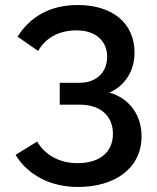

<svg xmlns="http://www.w3.org/2000/svg" viewBox="-20 -737 624 765"><path d="M291 8C437 8 544 -66 544 -194C544 -277 497 -345 416 -368C483 -398 516 -460 516 -527C516 -646 427 -717 290 -717C176 -717 99 -668 50 -591L132 -534C160 -584 213 -616 285 -616C363 -616 407 -572 407 -511C407 -451 366 -407 297 -407H218V-320H297C384 -320 430 -272 430 -204C430 -133 380 -87 289 -87C217 -87 160 -119 128 -173L42 -120C91 -39 182 8 291 8Z"/></svg>

Font: FIGSv2-sans-serif SemiBold
Style: Regular
Weight: 600
Designer: Matt McInerney, Pablo Impallari, Rodrigo Fuenzalida,Mirko Velimirovic
Foundry: Matt McInerney, Pablo Impallari, Rodrigo Fuenzalida
Version: Version 4.021;hotconv 1.0.109;makeotfexe 2.5.65596